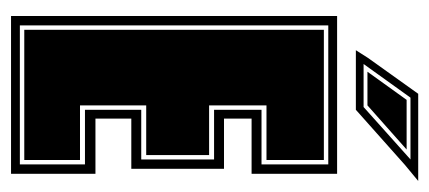

<svg xmlns="http://www.w3.org/2000/svg" viewBox="-235 -543 778 348"><g transform="rotate(90 154.0 -369.0)"><path d="M9 0V-591H295V-436H195V-386H286V-218H195V-153H295V0ZM26 -16H278V-134H179V-236H269V-368H179V-454H278V-575H26ZM34 -24V-567H270V-463H171V-359H261V-245H171V-125H270V-24ZM85 -647 150 -738H308L279 -714L179 -625H71ZM96 -639H174L269 -724H157ZM110 -646 161 -717H251L171 -646Z"/></g></svg>

Font: Alumni Sans Collegiate One
Style: Regular
Weight: 400
Designer: Robert E. Leuschke
Foundry: Robert E. Leuschke
Version: Version 1.100